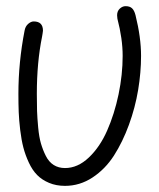

<svg xmlns="http://www.w3.org/2000/svg" viewBox="-20 -606 520 626"><path d="M40 -299.8Q40 -402.8 60.1 -505.9Q62.5 -520 71.8 -528.1Q81.1 -536.1 89.8 -536.1Q120.1 -536.1 120.1 -505.9Q120.1 -502.9 118.7 -495.6Q117.2 -488.3 117.2 -486.8Q100.1 -402.8 100.1 -299.8Q100.1 -267.6 100.8 -244.4Q101.6 -221.2 104.5 -190.2Q107.4 -159.2 113.5 -138.2Q119.6 -117.2 129.4 -97.7Q139.2 -78.1 155 -68.1Q170.9 -58.1 191.9 -58.1Q233.4 -58.1 269.5 -92.3Q305.7 -126.5 329.3 -180.2Q353 -233.9 366.5 -298.1Q379.9 -362.3 379.9 -423.8Q379.9 -479.5 362.8 -544.9Q362.8 -545.9 362.3 -550.3Q361.8 -554.7 361.8 -556.2Q361.8 -569.8 370.6 -577.9Q379.4 -585.9 389.2 -585.9Q403.3 -585.9 410.6 -578.9Q418 -571.8 421.9 -556.2Q439.9 -483.9 439.9 -423.8Q439.9 -370.1 430.4 -312.7Q420.9 -255.4 400.4 -199.2Q379.9 -143.1 351.6 -98.9Q323.2 -54.7 281.7 -27.3Q240.2 0 191.9 0Q163.1 0 139.9 -9.8Q116.7 -19.5 101.1 -35.4Q85.4 -51.3 74 -75.9Q62.5 -100.6 56.2 -125Q49.8 -149.4 45.9 -181.9Q42 -214.4 41 -240.5Q40 -266.6 40 -299.8Z"/></svg>

Font: Pecita
Style: Book
Weight: 400
Width: 6
Version: Version 3.4.1